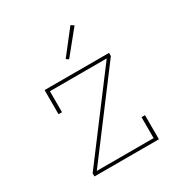

<svg xmlns="http://www.w3.org/2000/svg" viewBox="-174 -873 947 1001"><g transform="rotate(-30 300.0 -373.0)"><path d="M106 0V-19L469 -501H127V-375H106V-520H494V-501L131 -19H473V-145H494V0ZM297 -595 282 -605 392 -746 410 -734Z"/></g></svg>

Font: Iosevka Etoile Thin
Style: Regular
Weight: 100
Designer: Belleve Invis
Foundry: Belleve Invis
Version: Version 22.1.2; ttfautohint (v1.8.4)